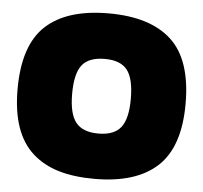

<svg xmlns="http://www.w3.org/2000/svg" viewBox="-49 -706 812 767"><g transform="rotate(5 357.0 -322.0)"><path d="M356.9 9.8Q274.4 9.8 212.9 -8.5Q151.4 -26.9 107.7 -66.2Q64 -105.5 42 -168.9Q20 -232.4 20 -320.8Q20 -496.6 104.7 -575.2Q189.5 -653.8 356.9 -653.8Q523.9 -653.8 608.9 -575.2Q693.8 -496.6 693.8 -320.8Q693.8 -147.5 608.6 -68.8Q523.4 9.8 356.9 9.8ZM356.9 -171.9Q419.4 -171.9 446.8 -206.5Q474.1 -241.2 474.1 -320.8Q474.1 -402.3 447 -436.8Q419.9 -471.2 356.9 -471.2Q293.5 -471.2 266.1 -437Q238.8 -402.8 238.8 -320.8Q238.8 -241.2 266.4 -206.5Q293.9 -171.9 356.9 -171.9Z"/></g></svg>

Font: Kanit ExtraBold
Style: Regular
Weight: 800
Designer: Katatrad Team
Foundry: CadsonDemak
Version: Version 1.000;PS 001.000;hotconv 1.0.88;makeotf.lib2.5.64775